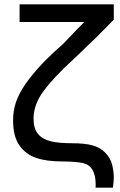

<svg xmlns="http://www.w3.org/2000/svg" viewBox="-20 -740 551 880"><path d="M497.6 120.1H418Q418.5 115.2 418.5 105.5Q418.5 20.5 359.9 7.3Q330.6 1 273.9 0H267.1Q192.4 0 145.3 -16.4Q98.1 -32.7 69.3 -73.2Q40 -114.3 40 -188Q40 -231.4 52.5 -269.8Q64.9 -308.1 95.7 -353.5Q127 -399.4 185.1 -460.4Q207 -482.4 225.1 -499Q231 -504.9 270.5 -540Q302.2 -572.8 315.4 -586.9Q323.2 -595.2 332 -604.2Q340.8 -613.3 350.8 -623.3Q360.8 -633.3 366.2 -639.2H69.8V-720.2H501.5V-649.9L421.4 -568.8Q328.1 -478.5 271.5 -425.8Q192.9 -348.1 163.3 -297.9Q133.8 -247.6 133.8 -195.8Q133.8 -151.4 153.8 -126.7Q173.8 -102.1 212.9 -92.3Q250.5 -83.5 311.5 -83.5Q368.7 -83.5 403.8 -73.7Q438.5 -64.5 462.6 -40Q486.8 -15.6 494.1 15.6Q501.5 46.4 501.5 71.8Q501.5 92.8 497.6 120.1Z"/></svg>

Font: Vela Sans Med
Style: Regular
Weight: 500
Designer: Principal design: Mikhail Sharanda - project Manrope.
Design modification: Ravid Balaliev
Foundry: Mikhail Sharanda
Version: Version 1.001